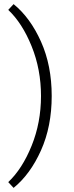

<svg xmlns="http://www.w3.org/2000/svg" viewBox="-20 -733 361 932"><path d="M46 179 20 151Q88 87 133.5 -25.5Q179 -138 179 -267Q179 -396 133.5 -508.5Q88 -621 20 -685L46 -713Q127 -647 179 -531Q231 -415 231 -267Q231 -119 179 -3Q127 113 46 179Z"/></svg>

Font: Julius Sans One
Style: Regular
Weight: 400
Designer: Luciano Vergara
Foundry: LatinoType
Version: Version 1.001